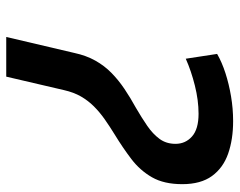

<svg xmlns="http://www.w3.org/2000/svg" viewBox="-94 -654 749 600"><g transform="rotate(90 280.0 -354.5)"><path d="M96 0 146 -213Q154 -250 170 -278.5Q186 -307 208.5 -329Q231 -351 258.5 -369.5Q286 -388 317 -405Q348 -423 373.5 -440.5Q399 -458 414.5 -479Q430 -500 430 -529Q430 -560 407 -580.5Q384 -601 336 -601Q294 -601 248 -589.5Q202 -578 164 -561L149 -659Q175 -674 209 -685Q243 -696 281.5 -702.5Q320 -709 359 -709Q416 -709 460.5 -693.5Q505 -678 530.5 -643Q556 -608 556 -550Q556 -493 534.5 -455.5Q513 -418 477.5 -391Q442 -364 401 -339Q375 -323 353 -307.5Q331 -292 313 -274Q295 -256 282 -233.5Q269 -211 262 -180L220 0Z"/></g></svg>

Font: Ubuntu Sans Mono SemiBold
Style: Italic
Weight: 600
Italic angle: -13.5°
Monospace: yes
Designer: Dalton Maag Ltd
Foundry: Dalton Maag Ltd
Version: Version 1.006